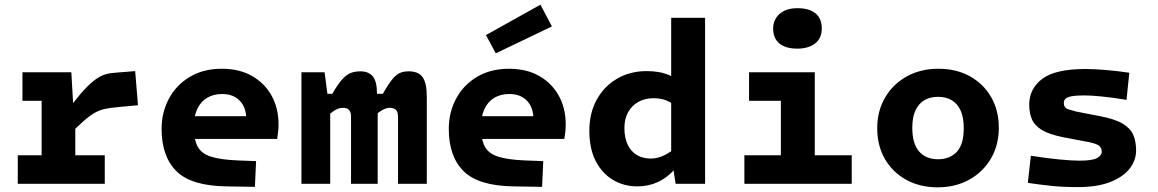

<svg xmlns="http://www.w3.org/2000/svg" viewBox="-20 -786 4952 821"><path d="M285 -477 293 -339H302V0H158V-477ZM269 -203 290 -342Q324 -386 349 -411.5Q374 -437 394.5 -450.5Q415 -464 433.5 -469Q452 -474 472 -475L558 -482L570 -336L484 -328Q450 -325 427.5 -320Q405 -315 384 -303Q363 -291 336.5 -267.5Q310 -244 269 -203ZM76 -477H239V-355H76ZM56 -122H428V0H56Z M997 -100 1075 -97 1070 13 949 11Q798 9 734.5 -54Q671 -117 671 -235Q671 -305 702 -363.5Q733 -422 791 -457Q849 -492 929 -492Q1003 -492 1057 -461.5Q1111 -431 1141 -377.5Q1171 -324 1171 -254Q1171 -235 1169 -219Q1167 -203 1165 -192H767V-289H1108L1033 -278Q1033 -326 1005.5 -355Q978 -384 930 -384Q893 -384 866 -368Q839 -352 824 -321Q809 -290 809 -245Q809 -191 824.5 -160.5Q840 -130 881 -116.5Q922 -103 997 -100Z M1368 -477 1380 -385H1401Q1425 -427 1444 -447.5Q1463 -468 1481 -474.5Q1499 -481 1521 -481Q1556 -481 1574 -459.5Q1592 -438 1592 -385H1617Q1641 -427 1658 -447.5Q1675 -468 1691 -474.5Q1707 -481 1728 -481Q1769 -481 1787 -456Q1805 -431 1805 -373V0H1682V-286Q1682 -307 1673 -316Q1664 -325 1647 -325Q1641 -325 1633 -323Q1625 -321 1616 -316Q1607 -311 1595 -302V0H1481V-288Q1481 -325 1447 -325Q1440 -325 1431.5 -323Q1423 -321 1413.5 -315.5Q1404 -310 1392 -300V0H1269V-477Z M2225 -100 2303 -97 2298 13 2177 11Q2026 9 1962.5 -54Q1899 -117 1899 -235Q1899 -305 1930 -363.5Q1961 -422 2019 -457Q2077 -492 2157 -492Q2231 -492 2285 -461.5Q2339 -431 2369 -377.5Q2399 -324 2399 -254Q2399 -235 2397 -219Q2395 -203 2393 -192H1995V-289H2336L2261 -278Q2261 -326 2233.5 -355Q2206 -384 2158 -384Q2121 -384 2094 -368Q2067 -352 2052 -321Q2037 -290 2037 -245Q2037 -191 2052.5 -160.5Q2068 -130 2109 -116.5Q2150 -103 2225 -100ZM2058 -636 2291 -766 2340 -673 2100 -558Z M2869 0 2855 -91H2850V-710H2995V0ZM2705 11Q2648 11 2601.5 -16.5Q2555 -44 2527.5 -97Q2500 -150 2500 -227Q2500 -302 2531.5 -359.5Q2563 -417 2618.5 -449.5Q2674 -482 2746 -482Q2802 -482 2843 -464Q2884 -446 2927 -393L2886 -321Q2863 -340 2844.5 -349.5Q2826 -359 2809.5 -362.5Q2793 -366 2776 -366Q2737 -366 2709 -350Q2681 -334 2665.5 -305.5Q2650 -277 2650 -238Q2650 -197 2664 -167.5Q2678 -138 2703.5 -123Q2729 -108 2763 -108Q2780 -108 2796 -112.5Q2812 -117 2829.5 -126.5Q2847 -136 2867 -152L2872 -70Q2835 -27 2794 -8Q2753 11 2705 11Z M3319 -477H3464V0H3319ZM3183 -477H3396V-355H3183ZM3163 -122H3622V0H3163ZM3389 -578Q3340 -578 3313 -600Q3286 -622 3286 -664Q3286 -702 3313.5 -726.5Q3341 -751 3390 -751Q3440 -751 3467 -729Q3494 -707 3494 -664Q3494 -622.7 3465.5 -600.3Q3437 -578 3389 -578Z M3989 15Q3914 15 3855.5 -17Q3797 -49 3764 -106Q3731 -163 3731 -238Q3731 -311 3764.5 -368.5Q3798 -426 3857 -459Q3916 -492 3993 -492Q4069 -492 4127 -460Q4185 -428 4218 -371Q4251 -314 4251 -239Q4251 -166 4217.5 -108.5Q4184 -51 4125 -18Q4066 15 3989 15ZM3991 -105Q4041 -105 4071 -136.5Q4101 -168 4101 -238Q4101 -283 4088 -312.5Q4075 -342 4050.5 -357Q4026 -372 3991 -372Q3958 -372 3933.5 -358Q3909 -344 3895 -315Q3881 -286 3881 -239Q3881 -172 3910 -138.5Q3939 -105 3991 -105Z M4838 -143Q4838 -100 4810 -64.5Q4782 -29 4727 -7.5Q4672 14 4590 14Q4526 14 4477.5 9Q4429 4 4375 -4L4388 -120Q4457 -109 4511.5 -104Q4566 -99 4595 -99Q4651 -99 4671 -110Q4691 -121 4691 -137Q4691 -154 4679.5 -163Q4668 -172 4633 -179L4527 -199Q4467 -211 4435.5 -230Q4404 -249 4392.5 -276Q4381 -303 4381 -338Q4381 -407 4437 -449Q4493 -491 4622 -491Q4655 -491 4705 -487Q4755 -483 4809 -475L4797 -359Q4737 -369 4691 -373.5Q4645 -378 4617 -378Q4582 -378 4563 -374.5Q4544 -371 4536.5 -364Q4529 -357 4529 -346Q4529 -335 4533.5 -328.5Q4538 -322 4550 -318Q4562 -314 4582 -309L4685 -289Q4748 -277 4781 -257Q4814 -237 4826 -209Q4838 -181 4838 -143Z"/></svg>

Font: Intel One Mono Light
Style: Regular
Weight: 300
Monospace: yes
Designer: Fred Shallcrass
Foundry: Frere-Jones Type LLC
Version: Version 1.004